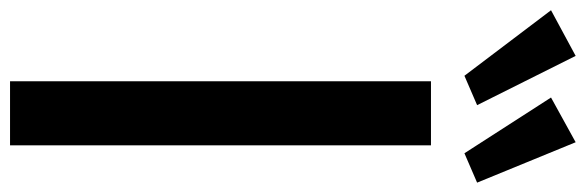

<svg xmlns="http://www.w3.org/2000/svg" viewBox="-500 -774 1195 392"><g transform="rotate(90 98.0 -577.5)"><path d="M67.4 0V-859.4H198.2V0ZM56.2 -927.7 -77.6 -1104.5 15.6 -1154.8 116.2 -953.6ZM214.4 -927.7 100.6 -1104.5 191.9 -1154.8 274.4 -953.6Z"/></g></svg>

Font: Antonio
Style: Bold
Weight: 700
Designer: Vernon Adams
Foundry: Vernon Adams
Version: Version 1.002